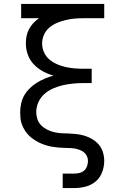

<svg xmlns="http://www.w3.org/2000/svg" viewBox="-20 -755 640 980"><path d="M300 205V131H359Q373 131 386.5 127.5Q400 124 410 115Q420 106 424.5 92.5Q429 79 429 66Q429 51 421 37.5Q413 24 400 16.5Q387 9 372.5 5.5Q358 2 343 1Q328 0 313 0Q298 0 283 -1.5Q268 -3 253 -5Q238 -7 223.5 -11Q209 -15 195 -20.5Q181 -26 168 -33.5Q155 -41 143 -50Q131 -59 121 -70.5Q111 -82 103.5 -95Q96 -108 91 -122Q86 -136 84.5 -151Q83 -166 83 -181Q83 -204 88 -227Q93 -250 104.5 -269.5Q116 -289 132.5 -305Q149 -321 168.5 -333Q188 -345 209.5 -354Q231 -363 253 -369Q225 -377 199 -391Q173 -405 152.5 -426.5Q132 -448 122 -476Q112 -504 112 -533Q112 -552 115.5 -570.5Q119 -589 128 -606Q137 -623 150 -637Q163 -651 179 -662H88V-735H512V-662H406Q383 -662 360 -660Q337 -658 314.5 -652.5Q292 -647 270.5 -638Q249 -629 231.5 -614Q214 -599 204.5 -577.5Q195 -556 195 -533Q195 -510 204.5 -488.5Q214 -467 231.5 -452Q249 -437 270.5 -427.5Q292 -418 314.5 -413Q337 -408 360 -406Q383 -404 406 -404H448V-331H406Q380 -331 353.5 -328.5Q327 -326 301 -320Q275 -314 251 -303.5Q227 -293 207 -275.5Q187 -258 176 -233.5Q165 -209 165 -182Q165 -182 165 -182Q165 -182 165 -182Q165 -164 171 -146.5Q177 -129 189.5 -116Q202 -103 218.5 -94.5Q235 -86 252 -81.5Q269 -77 287 -75.5Q305 -74 324 -74Q346 -73 368 -71Q390 -69 411 -62.5Q432 -56 451.5 -44.5Q471 -33 485 -16Q499 1 505.5 22.5Q512 44 512 66Q512 95 501.5 123.5Q491 152 468.5 171Q446 190 417 197.5Q388 205 359 205Z"/></svg>

Font: Iosevka Curly Extended
Style: Regular
Weight: 400
Width: 7
Monospace: yes
Designer: Belleve Invis
Foundry: Belleve Invis
Version: Version 11.1.0; ttfautohint (v1.8.3)